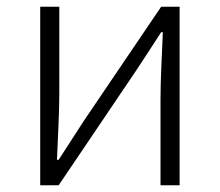

<svg xmlns="http://www.w3.org/2000/svg" viewBox="-20 -553 656 573"><path d="M100 0H155L386 -342C407 -374 440 -424 461 -457H466C463 -386 459 -315 459 -256V0H516V-533H461L230 -192C209 -159 176 -109 155 -76H150C153 -147 157 -219 157 -276V-533H100Z"/></svg>

Font: Source Han Sans SC Light
Style: Regular
Weight: 300
Designer: Ryoko NISHIZUKA (kana & ideographs); Paul D. Hunt (Latin, Greek & Cyrillic); Wenlong ZHANG (bopomofo); Sandoll Communica
Foundry: Adobe Systems Incorporated
Version: Version 1.004;PS 1.004;hotconv 1.0.82;makeotf.lib2.5.63406